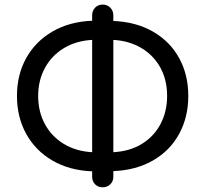

<svg xmlns="http://www.w3.org/2000/svg" viewBox="-20 -753 880 823"><path d="M375 4.9V-18.6Q277.3 -22.5 204.6 -64.9Q131.8 -107.4 92.3 -179.2Q52.7 -251 52.7 -341.8Q52.7 -432.6 92.3 -503.9Q131.8 -575.2 204.6 -617.7Q277.3 -660.2 375 -664.1V-687.5Q375 -707 387.7 -720.2Q400.4 -733.4 419.9 -733.4Q439.5 -733.4 452.6 -720.2Q465.8 -707 465.8 -687.5V-663.1Q563.5 -659.2 636.2 -617.2Q709 -575.2 748 -503.9Q787.1 -432.6 787.1 -341.8Q787.1 -251 748 -179.2Q709 -107.4 636.2 -65.4Q563.5 -23.4 465.8 -19.5V4.9Q465.8 24.4 452.6 37.1Q439.5 49.8 419.9 49.8Q400.4 49.8 387.7 37.1Q375 24.4 375 4.9ZM375 -100.6V-582Q305.7 -578.1 253.4 -546.4Q201.2 -514.6 172.4 -461.4Q143.6 -408.2 143.6 -341.8Q143.6 -274.4 172.4 -221.2Q201.2 -168 253.4 -136.2Q305.7 -104.5 375 -100.6ZM696.3 -341.8Q696.3 -410.2 667.5 -462.9Q638.7 -515.6 586.4 -546.9Q534.2 -578.1 465.8 -582V-100.6Q537.1 -104.5 588.9 -136.7Q640.6 -168.9 668.5 -222.2Q696.3 -275.4 696.3 -341.8Z"/></svg>

Font: jf-openhuninn-2.0
Style: Regular
Weight: 400
Designer: [Kosugi Maru]
Designed by MOTOYA      

[Varela Round]
Joe Prince (Latin component); Avraham Cornfeld (Hebrew component)
Foundry: justfont CO.,LTD.
Version: 2.0